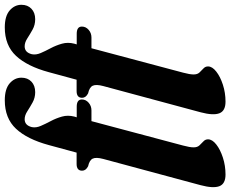

<svg xmlns="http://www.w3.org/2000/svg" viewBox="-122 -671 962 802"><g transform="rotate(-90 359.0 -270.0)"><path d="M47 -408Q47 -431 75 -431H122.5L154 -547Q178.5 -637.5 222.2 -684.2Q266 -731 341 -731Q388.5 -731 412 -710.5Q435.5 -690 435.5 -661.5Q435.5 -635.5 419 -619.8Q402.5 -604 375 -604Q351.5 -604 331.8 -615Q312 -626 295 -637Q278 -648 262 -648Q236.5 -648 229 -618Q225.5 -600.5 234 -580.8Q242.5 -561 254.2 -539Q266 -517 273 -492.2Q280 -467.5 273 -440.5L270 -430.5H314.5Q344.5 -430.5 344.5 -409Q344.5 -392.5 331 -380.8Q317.5 -369 299 -369H254L152 14Q144.5 41.5 144.5 58Q144.5 73.5 152.8 82.2Q161 91 169.5 98.8Q178 106.5 178 118Q178 135.5 156.8 152.2Q135.5 169 101.8 180Q68 191 31 191Q-8 191 -17.8 165.2Q-27.5 139.5 -13.5 87L96 -319.5Q104 -349.5 97.5 -363.5Q91 -377.5 65.5 -383Q47 -392.5 47 -408ZM351.5 -408Q351.5 -431 379.5 -431H427L458.5 -547Q483 -637.5 526.8 -684.2Q570.5 -731 645.5 -731Q693 -731 716.5 -710.5Q740 -690 740 -661.5Q740 -635.5 723.5 -619.8Q707 -604 679.5 -604Q656 -604 636.2 -615Q616.5 -626 599.5 -637Q582.5 -648 566.5 -648Q541 -648 533.5 -618Q530 -600.5 538.5 -580.8Q547 -561 558.8 -539Q570.5 -517 577.5 -492.2Q584.5 -467.5 577.5 -440.5L574.5 -430.5H619Q649 -430.5 649 -409Q649 -392.5 635.5 -380.8Q622 -369 603.5 -369H558.5L456.5 14Q449 41.5 449 58Q449 73.5 457.2 82.2Q465.5 91 474 98.8Q482.5 106.5 482.5 118Q482.5 135.5 461.2 152.2Q440 169 406.2 180Q372.5 191 335.5 191Q296.5 191 286.8 165.2Q277 139.5 291 87L400.5 -319.5Q408.5 -349.5 402 -363.5Q395.5 -377.5 370 -383Q351.5 -392.5 351.5 -408Z"/></g></svg>

Font: Fraunces 144pt S050
Style: Bold Italic
Weight: 700
Italic angle: -16°
Version: Version 1.000; ttfautohint (v1.8.3)